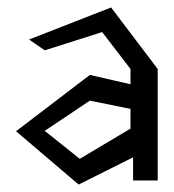

<svg xmlns="http://www.w3.org/2000/svg" viewBox="-20 -484 466 515"><path d="M58 -378 100 -349 254 -398 330 -299V-258L221 -283L23 -132L191 11L337 -62V0H403V-299L278 -464ZM194 -58 100 -133 221 -214 330 -192V-139Z"/></svg>

Font: Stormblade
Style: Regular
Weight: 400
Designer: Mew Too
Foundry: Cannot Into Space Fonts
Version: Version 0.77